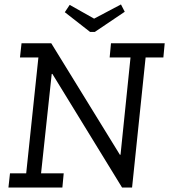

<svg xmlns="http://www.w3.org/2000/svg" viewBox="-20 -845 762 865"><path d="M386 -701 272 -790 294 -823 404 -761 525 -825 542 -792 407 -701ZM25 -64H98L153 -586H70L77 -650H211L520 -148H523L568 -586H474L480 -650H722L716 -586H636L575 0H530L216 -512H213L165 -64H267L261 0H18Z"/></svg>

Font: Zilla Slab Regular
Style: Italic
Weight: 400
Italic angle: -6°
Designer: Typotheque.com
Foundry: Typotheque type foundry
Version: Version 1.1; 2017; ttfautohint (v1.6)